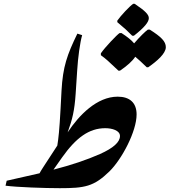

<svg xmlns="http://www.w3.org/2000/svg" viewBox="-20 -966 888 1005"><path d="M672 -779H681C737 -823 759 -851 759 -871C759 -889 742 -908 685 -946H677C659 -934 612 -884 594 -858V-850C635 -816 644 -807 672 -779ZM600 -596H608C645 -621 673 -646 688 -669C704 -656 720 -641 748 -614H756C802 -646 848 -686 848 -719C848 -749 824 -773 764 -811H754C742 -803 710 -772 682 -739C669 -755 647 -773 616 -793H606C593 -785 529 -718 508 -687V-677C537 -656 545 -648 600 -596ZM293 19C423 19 471 11 553 -69C618 -133 695 -278 695 -367C695 -429 658 -460 596 -460C488 -460 394 -364 334 -273C359 -341 370 -387 376 -475L384 -597C388 -665 399 -744 410 -782L385 -790C331 -679 309 -617 302 -491C300 -459 299 -428 297 -396C291 -284 286 -241 280 -204C194 -72 198 -79 187 -59C130 -46 72 -33 15 -20L9 6C69 14 215 19 293 19ZM260 -78 305 -142C378 -245 446 -295 531 -295C567 -295 608 -283 608 -254C608 -222 573 -191 504 -160C434 -129 353 -102 260 -78Z"/></svg>

Font: Noto Nastaliq Urdu
Style: Bold
Weight: 700
Designer: Monotype Design Team (Patrick Giasson: type design, Kamal Mansour: OpenType code, Glenda Bellarosa). Updated by Simon Co
Foundry: Monotype Imaging Inc., Simon Cozens
Version: Version 3.009